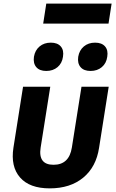

<svg xmlns="http://www.w3.org/2000/svg" viewBox="-20 -1028 640 1058"><path d="M254 10Q143 10 90.5 -50Q38 -110 54 -214L107 -550H257L204 -215Q189 -120 275 -120Q361 -120 376 -215L429 -550H579L526 -214Q510 -108 438.5 -49Q367 10 254 10ZM479 -637Q442 -637 424 -658Q406 -679 411 -715Q417 -751 442 -772Q467 -793 504 -793Q541 -793 559 -772Q577 -751 571 -715Q566 -679 541 -658Q516 -637 479 -637ZM235 -637Q198 -637 180 -658Q162 -679 167 -715Q173 -751 198 -772Q223 -793 260 -793Q297 -793 315 -772Q333 -751 327 -715Q322 -679 297 -658Q272 -637 235 -637ZM218 -898 235 -1008H595L578 -898Z"/></svg>

Font: JetBrains Mono ExtraBold
Style: Italic
Weight: 800
Italic angle: -9°
Monospace: yes
Designer: Philipp Nurullin, Konstantin Bulenkov
Foundry: JetBrains
Version: Version 2.305; ttfautohint (v1.8.4.7-5d5b)